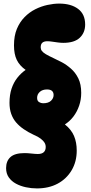

<svg xmlns="http://www.w3.org/2000/svg" viewBox="-20 -836 508 1071"><path d="M186 215Q155 215 124.5 208.5Q94 202 69 188.5Q44 175 29 153.5Q14 132 14 102Q14 62 38.5 40Q63 18 117 18Q134 18 156 20.5Q178 23 191 23Q213 23 224 13Q235 3 235 -16Q235 -29 228.5 -40Q222 -51 207 -62.5Q192 -74 166 -85Q136 -99 111.5 -116Q87 -133 69.5 -153.5Q52 -174 42.5 -201Q33 -228 33 -262Q33 -307 44.5 -341.5Q56 -376 76.5 -402Q97 -428 123 -446Q89 -470 73.5 -502Q58 -534 58 -583Q58 -636 74 -674.5Q90 -713 117 -740.5Q144 -768 177 -784.5Q210 -801 245 -808.5Q280 -816 310 -816Q376 -816 415.5 -786.5Q455 -757 455 -699Q455 -654 425 -625.5Q395 -597 333 -597Q320 -597 304 -599Q288 -601 272 -603.5Q256 -606 244 -606Q226 -606 216.5 -598Q207 -590 207 -572Q207 -561 213.5 -552Q220 -543 236 -533.5Q252 -524 280 -511Q300 -502 325.5 -488.5Q351 -475 376 -453Q401 -431 417 -398.5Q433 -366 433 -318Q433 -280 421.5 -246.5Q410 -213 390 -186.5Q370 -160 342 -142Q378 -113 393 -77.5Q408 -42 408 4Q408 66 379.5 114Q351 162 301.5 188.5Q252 215 186 215ZM187 -290Q187 -273 198 -266.5Q209 -260 220 -260Q250 -260 264.5 -274Q279 -288 279 -306Q279 -321 270 -329Q261 -337 242 -337Q217 -337 202 -323.5Q187 -310 187 -290Z"/></svg>

Font: DynaPuff Condensed SemiBold
Style: Regular
Weight: 600
Width: 3
Designer: Toshi Omagari, Jennifer Daniel
Foundry: Google Fonts
Version: Version 2.000